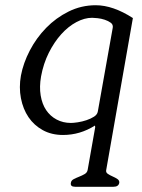

<svg xmlns="http://www.w3.org/2000/svg" viewBox="-20 -518 543 734"><path d="M436 181Q433 196 414 196H267Q248 196 251 181Q252 172 261.5 167Q271 162 282.5 157.5Q294 153 303.5 147.5Q313 142 315 132L344 -32L343 -38Q286 -2 221 -2Q177 -2 143.5 -20.5Q110 -39 89 -70Q68 -101 60 -142.5Q52 -184 60 -229Q69 -277 94 -325Q119 -373 156.5 -411.5Q194 -450 242.5 -474Q291 -498 346 -498Q412 -498 488 -449L386 132Q384 141 392 146.5Q400 152 410.5 156.5Q421 161 429 166.5Q437 172 436 181ZM411 -412Q413 -424 403.5 -431Q394 -438 380.5 -442.5Q367 -447 353 -448.5Q339 -450 332 -450Q303 -450 272 -433.5Q241 -417 214 -387Q187 -357 166.5 -316Q146 -275 137 -226Q130 -186 135.5 -153Q141 -120 156.5 -97Q172 -74 196.5 -61Q221 -48 251 -48Q261 -48 277.5 -50.5Q294 -53 310.5 -58.5Q327 -64 339.5 -72Q352 -80 354 -92Z"/></svg>

Font: Jura
Style: Italic
Weight: 400
Designer: Ed Merritt
Foundry: Ten by Twenty
Version: Version 1.007